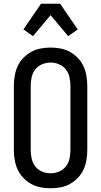

<svg xmlns="http://www.w3.org/2000/svg" viewBox="-20 -997 540 1025"><path d="M250 8Q223 8 196.5 3Q170 -2 146.5 -15Q123 -28 104 -48Q85 -68 74 -92Q63 -116 58.5 -143Q54 -170 54 -196V-539Q54 -565 58.5 -592Q63 -619 74 -643Q85 -667 104 -687Q123 -707 146.5 -720Q170 -733 196.5 -738Q223 -743 250 -743Q277 -743 303.5 -738Q330 -733 353.5 -720Q377 -707 396 -687Q415 -667 426 -643Q437 -619 441.5 -592Q446 -565 446 -539V-196Q446 -170 441.5 -143Q437 -116 426 -92Q415 -68 396 -48Q377 -28 353.5 -15Q330 -2 303.5 3Q277 8 250 8ZM250 -72Q273 -72 295 -81Q317 -90 331.5 -108.5Q346 -127 351 -150Q356 -173 356 -196V-539Q356 -562 351 -585Q346 -608 331.5 -626.5Q317 -645 295 -654Q273 -663 250 -663Q227 -663 205 -654Q183 -645 168.5 -626.5Q154 -608 149 -585Q144 -562 144 -539V-196Q144 -173 149 -150Q154 -127 168.5 -108.5Q183 -90 205 -81Q227 -72 250 -72ZM156 -804 105 -840 199 -977H301L395 -840L344 -804L250 -916Z"/></svg>

Font: Iosevka Medium
Style: Regular
Weight: 500
Monospace: yes
Designer: Belleve Invis
Foundry: Belleve Invis
Version: Version 32.5.0; ttfautohint (v1.8.4)